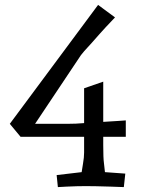

<svg xmlns="http://www.w3.org/2000/svg" viewBox="-20 -759 577 783"><path d="M323 -399 401 -426V-262L465 -266L493 -268V-201H401V-167Q401 -114 404 -93L408 -57L491 -51L485 4L429 2Q365 0 330 0Q295 0 253 2L216 4L211 -45L313 -57Q314 -66 318.5 -91.5Q323 -117 323 -137V-201H64L20 -254L380 -739L449 -688Q405 -642 388.5 -623Q372 -604 354 -584Q315 -542 310 -534L123 -254H252Q291 -254 323 -257Z"/></svg>

Font: Andada
Style: Regular
Weight: 400
Designer: Carolina Giovagnoli
Foundry: Carolina Giovagnoli
Version: Version 1.002